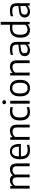

<svg xmlns="http://www.w3.org/2000/svg" viewBox="2232 -3080 858 5362"><g transform="rotate(-90 2661.0 -399.0)"><path d="M75.5 0V-542.5H143L148.5 -481H154Q185 -516 225.2 -533.5Q265.5 -551 311 -551Q356 -551 391.5 -533Q427 -515 447 -473Q484.5 -516 529 -533.5Q573.5 -551 614.5 -551Q661.5 -551 698.5 -532.2Q735.5 -513.5 756.8 -471.5Q778 -429.5 778 -359V0H698V-355.5Q698 -425.5 669.2 -452.5Q640.5 -479.5 595.5 -479.5Q564.5 -479.5 528 -464.2Q491.5 -449 464.5 -410Q468 -387 468 -360.5V0H389V-355.5Q389 -425.5 361.2 -452.5Q333.5 -479.5 289 -479.5Q255.5 -479.5 218.8 -462.5Q182 -445.5 155.5 -405V0Z M1151.5 9.5Q1024.5 9.5 959.5 -56.2Q894.5 -122 894.5 -271.5Q894.5 -414.5 953.5 -482.8Q1012.5 -551 1114 -551Q1213.5 -551 1268.2 -482.8Q1323 -414.5 1323 -269.5V-245H975.5Q978.5 -140.5 1024 -98Q1069.5 -55.5 1161 -55.5Q1220 -55.5 1296 -77.5V-12Q1257 -0.5 1221.8 4.5Q1186.5 9.5 1151.5 9.5ZM1113 -493Q1051 -493 1014.2 -450Q977.5 -407 975.5 -299.5H1246Q1244.5 -406.5 1209.8 -449.8Q1175 -493 1113 -493Z M1438 0V-542.5H1505.5L1511 -481.5H1516.5Q1585 -551 1687 -551Q1738 -551 1777.2 -532.2Q1816.5 -513.5 1838.8 -471.2Q1861 -429 1861 -358.5V0H1781.5V-355Q1781.5 -425 1750.8 -452.2Q1720 -479.5 1667.5 -479.5Q1631.5 -479.5 1589.8 -463.2Q1548 -447 1518 -407V0Z M2218 9.5Q2103 9.5 2040.5 -57Q1978 -123.5 1978 -271Q1978 -418.5 2045.2 -484.8Q2112.5 -551 2238.5 -551Q2267 -551 2295.5 -547.5Q2324 -544 2350 -537V-469Q2296.5 -483 2247 -483Q2153 -483 2107 -435.8Q2061 -388.5 2061 -273Q2061 -154.5 2103.8 -106.5Q2146.5 -58.5 2229.5 -58.5Q2255.5 -58.5 2284.8 -63.8Q2314 -69 2350 -80.5V-13Q2286 9.5 2218 9.5Z M2447.5 0V-542.5H2527.5V0ZM2487.5 -660.5Q2432 -660.5 2432 -710.5Q2432 -734 2446.2 -747.8Q2460.5 -761.5 2487.5 -761.5Q2514.5 -761.5 2528.8 -747.8Q2543 -734 2543 -710.5Q2543 -660.5 2487.5 -660.5Z M2881.5 9.5Q2776.5 9.5 2713.5 -57Q2650.5 -123.5 2650.5 -271Q2650.5 -417.5 2713 -484.2Q2775.5 -551 2881.5 -551Q2987.5 -551 3050 -484.5Q3112.5 -418 3112.5 -271Q3112.5 -124.5 3049.2 -57.5Q2986 9.5 2881.5 9.5ZM2881.5 -55.5Q2927.5 -55.5 2961 -75.5Q2994.5 -95.5 3012.8 -142.2Q3031 -189 3031 -269.5Q3031 -351.5 3012.5 -398.8Q2994 -446 2960.5 -465.8Q2927 -485.5 2881.5 -485.5Q2835.5 -485.5 2802 -465.8Q2768.5 -446 2750.2 -399.2Q2732 -352.5 2732 -272Q2732 -190.5 2750.2 -143.2Q2768.5 -96 2802 -75.8Q2835.5 -55.5 2881.5 -55.5Z M3235 0V-542.5H3302.5L3308 -481.5H3313.5Q3382 -551 3484 -551Q3535 -551 3574.2 -532.2Q3613.5 -513.5 3635.8 -471.2Q3658 -429 3658 -358.5V0H3578.5V-355Q3578.5 -425 3547.8 -452.2Q3517 -479.5 3464.5 -479.5Q3428.5 -479.5 3386.8 -463.2Q3345 -447 3315 -407V0Z M3938 9Q3861.5 9 3817.8 -30.5Q3774 -70 3774 -139Q3774 -210 3820.8 -249.8Q3867.5 -289.5 3971 -299.5L4094.5 -313V-359Q4094.5 -433.5 4059.5 -459.5Q4024.5 -485.5 3954.5 -485.5Q3923.5 -485.5 3885 -479.8Q3846.5 -474 3808 -461.5V-527Q3842.5 -538.5 3885 -544.8Q3927.5 -551 3965 -551Q4068 -551 4120.5 -508.5Q4173 -466 4173 -355.5V0H4106L4100 -60.5H4095Q4068.5 -27 4027.2 -9Q3986 9 3938 9ZM3855 -146.5Q3855 -53 3958.5 -53Q3994 -53 4030 -68.2Q4066 -83.5 4094.5 -119.5V-259L3976 -246Q3911.5 -239.5 3883.2 -214.8Q3855 -190 3855 -146.5Z M4503.5 9.5Q4444.5 9.5 4396 -17.2Q4347.5 -44 4318.8 -103Q4290 -162 4290 -260Q4290 -407 4359.8 -479Q4429.5 -551 4563.5 -551Q4586.5 -551 4609.5 -548.8Q4632.5 -546.5 4652 -544V-808H4732V0H4664L4658.5 -58.5H4653Q4629 -28.5 4590.8 -9.5Q4552.5 9.5 4503.5 9.5ZM4521.5 -59.5Q4558 -59.5 4593 -75.5Q4628 -91.5 4652 -126.5V-476Q4611.5 -485.5 4562.5 -485.5Q4468 -485.5 4419.8 -434.5Q4371.5 -383.5 4371.5 -267.5Q4371.5 -187 4390.8 -141.8Q4410 -96.5 4443.8 -78Q4477.5 -59.5 4521.5 -59.5Z M5017.5 9Q4941 9 4897.2 -30.5Q4853.5 -70 4853.5 -139Q4853.5 -210 4900.2 -249.8Q4947 -289.5 5050.5 -299.5L5174 -313V-359Q5174 -433.5 5139 -459.5Q5104 -485.5 5034 -485.5Q5003 -485.5 4964.5 -479.8Q4926 -474 4887.5 -461.5V-527Q4922 -538.5 4964.5 -544.8Q5007 -551 5044.5 -551Q5147.5 -551 5200 -508.5Q5252.5 -466 5252.5 -355.5V0H5185.5L5179.5 -60.5H5174.5Q5148 -27 5106.8 -9Q5065.5 9 5017.5 9ZM4934.5 -146.5Q4934.5 -53 5038 -53Q5073.5 -53 5109.5 -68.2Q5145.5 -83.5 5174 -119.5V-259L5055.5 -246Q4991 -239.5 4962.8 -214.8Q4934.5 -190 4934.5 -146.5Z"/></g></svg>

Font: Encode Sans
Style: Regular
Weight: 400
Designer: Multiple Designers
Foundry: Impallari Type
Version: Version 3.002; ttfautohint (v1.8.3) -l 8 -r 50 -G 200 -x 14 